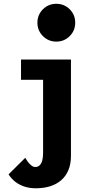

<svg xmlns="http://www.w3.org/2000/svg" viewBox="-20 -820 490 1032"><path d="M282.7 -596.4Q240.2 -596.4 210.7 -626Q181.1 -655.5 181.1 -698Q181.1 -740.6 210.7 -770.1Q240.2 -799.6 282.7 -799.6Q325.3 -799.6 354.8 -770.1Q384.3 -740.6 384.3 -698Q384.3 -655.5 354.8 -626Q325.3 -596.4 282.7 -596.4ZM361.4 -500V17.1Q361.4 61.9 347.5 94.7Q333.6 127.6 308.2 149.3Q282.9 171 248.4 181.5Q213.9 192 172.6 192Q139 192 111 182.7Q82.9 173.4 61.5 156.6Q40.1 139.7 26.1 117.1L115.9 28Q122.4 39.9 131 51.3Q139.6 62.6 149.5 70.1Q159.3 77.6 170 77.6Q183.5 77.6 192.8 68.9Q202.1 60.3 206.9 43.6Q211.6 26.9 211.6 2.7V-390.9H93V-500Z"/></svg>

Font: League Mono Thin Condensed
Style: Regular
Weight: 100
Width: 1
Designer: Tyler Finck
Foundry: The League of Moveable Type / Tyler Finck
Version: Version 2.300;RELEASE